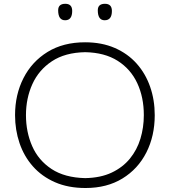

<svg xmlns="http://www.w3.org/2000/svg" viewBox="-20 -965 880 996"><path d="M423.8 10.3Q333.5 10.3 265.1 -19.8Q196.8 -49.8 150.6 -102.1Q104.5 -154.3 81.3 -222.7Q58.1 -291 58.1 -367.7Q58.1 -474.1 101.8 -559.8Q145.5 -645.5 226.8 -695.6Q308.1 -745.6 421.4 -745.6Q507.8 -745.6 575.2 -716.3Q642.6 -687 688.7 -635.3Q734.9 -583.5 758.8 -514.9Q782.7 -446.3 782.7 -367.7Q782.7 -259.8 739.3 -174.1Q695.8 -88.4 615.2 -39.1Q534.7 10.3 423.8 10.3ZM421.9 -41Q502 -42.5 559.3 -69.6Q616.7 -96.7 653.8 -142.1Q690.9 -187.5 708.5 -245.6Q726.1 -303.7 726.1 -367.7Q726.1 -460.4 692.1 -533.4Q658.2 -606.4 590.6 -649.4Q522.9 -692.4 421.9 -694.3Q317.4 -692.4 249.3 -647.2Q181.2 -602.1 147.9 -528.6Q114.7 -455.1 114.7 -367.7Q114.7 -280.3 147 -206.8Q179.2 -133.3 247.3 -88.4Q315.4 -43.5 421.9 -41ZM522.9 -859.9Q487.3 -859.9 487.3 -911.6Q487.3 -945.3 524.4 -945.3Q560.5 -945.3 560.5 -908.2Q560.5 -859.9 522.9 -859.9ZM317.9 -859.9Q281.7 -859.9 281.7 -911.6Q281.7 -945.3 318.8 -945.3Q354.5 -945.3 354.5 -908.2Q354.5 -859.9 317.9 -859.9Z"/></svg>

Font: Pinar DS1-Light
Style: Regular
Weight: 300
Designer: Amin Abedi
Version: Version 2.000